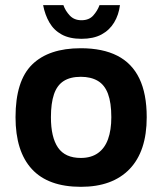

<svg xmlns="http://www.w3.org/2000/svg" viewBox="-20 -707 627 742"><path d="M292.8 15Q166.2 15 103.1 -53.6Q40 -122.2 40 -254Q40 -394.8 104.3 -457.7Q168.6 -520.6 292 -520.6Q376.6 -520.6 433.3 -491.7Q490 -462.8 518.5 -403.7Q547 -344.6 547 -254Q547 -122.6 480.9 -53.8Q414.8 15 292.8 15ZM292.4 -96.6Q332 -96.6 358.4 -115.3Q384.8 -134 397.5 -169.2Q410.2 -204.4 410.2 -254Q410.2 -310 397.3 -344.5Q384.4 -379 357.8 -394.6Q331.2 -410.2 292.4 -410.2Q251.6 -410.2 226 -393.8Q200.4 -377.4 188.6 -342.7Q176.8 -308 176.8 -254Q176.8 -176.2 204.3 -136.4Q231.8 -96.6 292.4 -96.6ZM294.8 -557Q249 -557 218.6 -573.6Q188.2 -590.2 171 -619.9Q153.8 -649.6 146.6 -687.2H225Q232.4 -665.6 249.5 -647.2Q266.6 -628.8 294.8 -628.8Q324.2 -628.8 340.5 -647.2Q356.8 -665.6 364.6 -687.2H443.6Q439 -649.6 421 -619.9Q403 -590.2 372 -573.6Q341 -557 294.8 -557Z"/></svg>

Font: Maven Pro VF Beta
Style: Regular
Weight: 400
Designer: Joe Prince
Foundry: Joe Prince
Version: Version 2.002